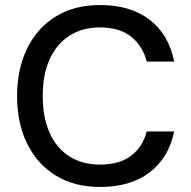

<svg xmlns="http://www.w3.org/2000/svg" viewBox="-20 -732 761 764"><path d="M378 12Q276 12 202 -33.5Q128 -79 88 -160.5Q48 -242 48 -350Q48 -457 88 -539Q128 -621 202 -666.5Q276 -712 378 -712Q500 -712 576 -653Q652 -594 673 -487H564Q548 -549 502 -586Q456 -623 377 -623Q308 -623 256.5 -590Q205 -557 177.5 -496Q150 -435 150 -350Q150 -265 177.5 -203.5Q205 -142 256.5 -109.5Q308 -77 377 -77Q456 -77 502 -112.5Q548 -148 564 -209H673Q652 -105 576 -46.5Q500 12 378 12Z"/></svg>

Font: DM Sans 12pt Medium
Style: Regular
Weight: 500
Version: Version 4.004;gftools[0.9.30]